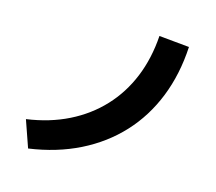

<svg xmlns="http://www.w3.org/2000/svg" viewBox="-112 -905 1225 1090"><g transform="rotate(15 500.0 -360.0)"><path d="M85 -113Q220 -132 328.5 -186Q437 -240 516 -324.5Q595 -409 640.5 -520Q686 -631 695 -765L873 -748Q864 -585 810 -449.5Q756 -314 661 -211.5Q566 -109 434.5 -43.5Q303 22 140 45Z"/></g></svg>

Font: M PLUS 2 Thin ExtraBold
Style: Regular
Weight: 800
Version: Version 1.001